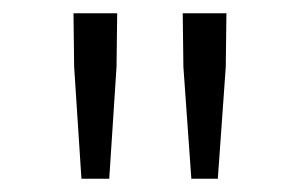

<svg xmlns="http://www.w3.org/2000/svg" viewBox="-20 -786 455 290"><path d="M103 -516H145L156 -685L157 -766H91L92 -685ZM269 -516H309L321 -685L322 -766H256L257 -685Z"/></svg>

Font: GenYoGothic2 TW L
Style: Regular
Weight: 300
Version: Version 2.100;PS 2.1;hotconv 16.6.51;makeotf.lib2.5.65220 DE